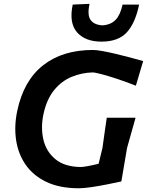

<svg xmlns="http://www.w3.org/2000/svg" viewBox="-20 -994 785 1026"><path d="M401.5 12Q299 12 228.2 -21.8Q157.5 -55.5 117.2 -113.5Q77 -171.5 66 -245.8Q55 -320 72 -401Q106 -563 210.2 -645Q314.5 -727 477 -727Q495.5 -727 527.5 -721.2Q559.5 -715.5 598.2 -706.2Q637 -697 675.5 -686.8Q714 -676.5 745 -667.5L706 -536Q656 -556 607.5 -572Q559 -588 523 -597.5Q487 -607 474.5 -607Q417 -605.5 363.2 -583.5Q309.5 -561.5 269.5 -512.8Q229.5 -464 212 -383Q197 -311 212 -247.5Q227 -184 275.8 -143.5Q324.5 -103 410 -101.5Q422.5 -101.5 448.8 -106.2Q475 -111 507 -119Q517.5 -163.5 527.5 -203.5Q534 -251.5 539.5 -289Q545 -326.5 550.5 -365H704.5Q694 -327 683.2 -289.5Q672.5 -252 659 -203.5Q652 -162.5 644.8 -120Q637.5 -77.5 628.5 -24.5Q594.5 -17 551.8 -8.5Q509 0 468.5 6Q428 12 401.5 12ZM522.5 -771.5Q435.5 -771.5 391.8 -821.2Q348 -871 368.5 -969.5L458.5 -973.5Q445.5 -913.5 464 -887.5Q482.5 -861.5 527 -858.5Q572.5 -861.5 597.8 -888Q623 -914.5 635 -969.5H723.5Q702.5 -869 656.8 -820.2Q611 -771.5 522.5 -771.5Z"/></svg>

Font: Commissioner Loud SemiBold
Style: Italic
Weight: 600
Italic angle: -12°
Designer: Kostas Bartsokas
Foundry: Kostas Bartsokas
Version: Version 1.000; ttfautohint (v1.8.3)